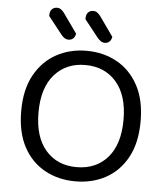

<svg xmlns="http://www.w3.org/2000/svg" viewBox="-56 -866 802 929"><g transform="rotate(5 344.5 -401.5)"><path d="M634 -304Q634 -200 596 -129.5Q558 -59 492.5 -23Q427 13 344 13Q262 13 196 -23Q130 -59 92 -129.5Q54 -200 54 -304Q54 -408 93 -478.5Q132 -549 197.5 -585Q263 -621 344 -621Q426 -621 491.5 -585Q557 -549 595.5 -478.5Q634 -408 634 -304ZM551 -304Q551 -423 494.5 -487.5Q438 -552 344 -552Q251 -552 194.5 -487.5Q138 -423 138 -304Q138 -185 194 -120.5Q250 -56 344 -56Q439 -56 495 -120.5Q551 -185 551 -304ZM217 -687 149 -773V-776Q149 -797 159 -806.5Q169 -816 184 -816Q195 -816 203.5 -809.5Q212 -803 218 -795L286 -699Q283 -683 274 -675Q265 -667 252 -667Q241 -667 232 -673Q223 -679 217 -687ZM393 -687 325 -773V-776Q325 -796 334.5 -806Q344 -816 360 -816Q371 -816 379.5 -809.5Q388 -803 394 -795L462 -699Q459 -683 450 -675Q441 -667 428 -667Q417 -667 408.5 -673Q400 -679 393 -687Z"/></g></svg>

Font: Baloo Bhaijaan 2
Style: Regular
Weight: 400
Designer: Sanskriti Dholi, Noopur Datye and Ek Type
Foundry: Ek Type
Version: Version 1.701